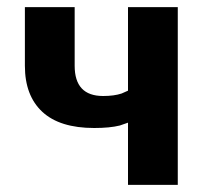

<svg xmlns="http://www.w3.org/2000/svg" viewBox="-20 -520 590 540"><path d="M340 0V-175Q338 -174 317 -167Q289 -160 245 -160Q148 -160 99 -205.5Q50 -251 50 -335V-500H190V-335Q190 -250 270 -250Q301 -250 322 -257Q338 -264 340 -265V-500H480V0Z"/></svg>

Font: Scada
Style: Bold
Weight: 700
Designer: Jovanny Lemonad
Foundry: Jovanny Lemonad
Version: Version 4.100;PS 004.100;hotconv 1.0.88;makeotf.lib2.5.64775